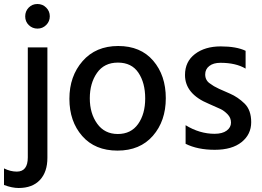

<svg xmlns="http://www.w3.org/2000/svg" viewBox="-64 -744 1309 960"><path d="M123 -724Q149 -724 167 -706Q185 -688 185 -662.5Q185 -637 167 -619Q149 -601 123.5 -601Q98 -601 80 -618.5Q62 -636 62 -662Q62 -688 79.5 -706Q97 -724 123 -724ZM173 45Q173 116 135.5 156Q98 196 29 196Q-3 196 -44 181V98Q-12 114 20 114Q75 114 75 43V-507H173Z M525.5 -431Q457 -431 421 -379.5Q385 -328 385 -252.5Q385 -177 422 -125.5Q459 -74 525 -74Q591 -74 626.5 -124Q662 -174 662 -252Q662 -330 628 -380.5Q594 -431 525.5 -431ZM702 -440.5Q765 -367 765 -253Q765 -139 700.5 -65Q636 9 523.5 9Q411 9 347 -64Q283 -137 283 -250Q283 -363 349 -438.5Q415 -514 527 -514Q639 -514 702 -440.5Z M864 -25V-118Q934 -75 1009 -75Q1048 -75 1069.5 -91Q1091 -107 1091 -131Q1091 -155 1074 -172.5Q1057 -190 1039.5 -198.5Q1022 -207 980 -225Q861 -274 861 -369Q861 -436 911 -474Q961 -512 1039.5 -512Q1118 -512 1164 -490V-401Q1115 -430 1038 -430Q1003 -430 982.5 -414Q962 -398 962 -372Q962 -341 988 -325Q996 -320 1000.5 -316.5Q1005 -313 1015.5 -308Q1026 -303 1031 -300Q1046 -293 1085.5 -276Q1125 -259 1158.5 -226.5Q1192 -194 1192 -133Q1192 -72 1144 -33.5Q1096 5 1010 5Q924 5 864 -25Z"/></svg>

Font: Hind Guntur Medium
Style: Regular
Weight: 500
Designer: Manushi Parikh, Hitesh Malaviya
Foundry: Indian Type Foundry
Version: Version 1.000;PS 1.0;hotconv 1.0.86;makeotf.lib2.5.63406; tt